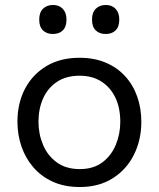

<svg xmlns="http://www.w3.org/2000/svg" viewBox="-20 -740 638 771"><path d="M300.5 11Q239 11 192.2 -10.2Q145.5 -31.5 114 -68Q82.5 -104.5 66.2 -151.8Q50 -199 50 -251Q50 -325.5 80.2 -383.2Q110.5 -441 166.2 -474.5Q222 -508 299 -508Q358.5 -508 404.5 -488.5Q450.5 -469 482.5 -434Q514.5 -399 531 -352.2Q547.5 -305.5 547.5 -251Q547.5 -177.5 517.5 -118Q487.5 -58.5 432.2 -23.8Q377 11 300.5 11ZM300.5 -61Q355 -61 391 -88Q427 -115 445 -158.5Q463 -202 463 -251Q463 -307 443 -348.5Q423 -390 386.5 -413Q350 -436 300 -436Q246 -436 209 -411.5Q172 -387 153.2 -345Q134.5 -303 134.5 -251Q134.5 -202 152.8 -158.5Q171 -115 208 -88Q245 -61 300.5 -61ZM404 -603.5Q379.5 -603.5 364.5 -618Q349.5 -632.5 349.5 -661.5Q349.5 -690 364.8 -705Q380 -720 405 -720Q430 -720 444.5 -704.2Q459 -688.5 459 -661.5Q459 -632.5 444.2 -618Q429.5 -603.5 404 -603.5ZM192 -603.5Q167.5 -603.5 152.5 -618Q137.5 -632.5 137.5 -661.5Q137.5 -690 152.8 -705Q168 -720 193 -720Q218 -720 232.5 -704.2Q247 -688.5 247 -661.5Q247 -632.5 232.2 -618Q217.5 -603.5 192 -603.5Z"/></svg>

Font: Commissioner Thin
Style: Regular
Weight: 400
Version: Version 1.000